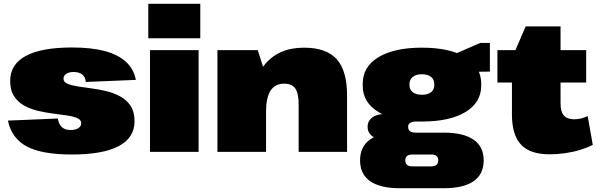

<svg xmlns="http://www.w3.org/2000/svg" viewBox="-20 -806 3166 1019"><path d="M361 14Q203 14 122.5 -28.5Q42 -71 22 -166L287 -177Q292 -146 308.5 -131Q325 -116 355 -116Q381 -116 396 -126Q411 -136 411 -152Q411 -170 390.5 -179Q370 -188 337 -193Q304 -198 263.5 -203Q223 -208 182.5 -217.5Q142 -227 108.5 -245.5Q75 -264 54.5 -295.5Q34 -327 34 -377Q34 -464 116.5 -509Q199 -554 362 -554Q465 -554 536 -535Q607 -516 648.5 -478Q690 -440 701 -382L435 -371Q434 -396 417 -410Q400 -424 371 -424Q347 -424 332 -414.5Q317 -405 317 -388Q317 -371 337.5 -362Q358 -353 391.5 -347.5Q425 -342 465 -337Q505 -332 545.5 -322Q586 -312 619.5 -293.5Q653 -275 673.5 -243.5Q694 -212 694 -162Q694 -75 610 -30.5Q526 14 361 14Z M1034 -540V0H776V-540ZM1043 -786V-603H767V-786Z M1565 -253Q1565 -311 1547 -336.5Q1529 -362 1488 -362Q1440 -362 1416 -325Q1392 -288 1392 -214L1309 -114V-190Q1309 -367 1382.5 -460Q1456 -553 1593 -553Q1712 -553 1767 -492Q1822 -431 1822 -298V0H1565ZM1134 -540H1348L1392 -401V0H1134Z M2219 -161Q2072 -161 1988.5 -211.5Q1905 -262 1905 -352V-361Q1905 -452 1988.5 -502.5Q2072 -553 2219 -553Q2367 -553 2450.5 -502.5Q2534 -452 2534 -361V-352Q2534 -262 2450.5 -211.5Q2367 -161 2219 -161ZM2101 193Q1999 193 1945 156Q1891 119 1891 45Q1891 -27 1942.5 -64.5Q1994 -102 2100 -102H2336Q2439 -102 2493 -65Q2547 -28 2547 45Q2547 119 2493 156Q2439 193 2336 193ZM2269 77Q2306 77 2306 45Q2306 14 2269 14H2169Q2131 14 2131 45Q2131 77 2169 77ZM2033 -61Q1986 -61 1958.5 -81Q1931 -101 1931 -132Q1931 -165 1957 -183.5Q1983 -202 2033 -202H2219V-161H2187Q2168 -161 2156.5 -153.5Q2145 -146 2146 -132Q2147 -116 2156.5 -109Q2166 -102 2187 -102H2219V-61ZM2219 -303Q2250 -303 2267.5 -316.5Q2285 -330 2285 -355V-359Q2285 -384 2267.5 -398Q2250 -412 2219 -412Q2189 -412 2171 -398Q2153 -384 2153 -359V-355Q2153 -330 2171 -316.5Q2189 -303 2219 -303ZM2345 -498 2528 -578H2580V-426L2345 -423Z M2897 13Q2793 13 2745 -38.5Q2697 -90 2697 -198V-497L2770 -666H2955V-257Q2955 -213 2972.5 -193Q2990 -173 3028 -173Q3045 -173 3063 -177Q3081 -181 3099 -190L3126 -37Q3097 -22 3059 -10.5Q3021 1 2979.5 7Q2938 13 2897 13ZM2620 -540H3091V-368H2620Z"/></svg>

Font: Pathway Extreme 28pt Black
Style: Regular
Weight: 900
Designer: Eduardo Rodriguez Tunni
Foundry: Eduardo Rodriguez Tunni
Version: Version 1.001;gftools[0.9.26]